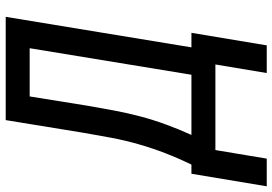

<svg xmlns="http://www.w3.org/2000/svg" viewBox="-194 -614 955 673"><g transform="rotate(-90 283.5 -277.5)"><path d="M64 180H-33L11 -84H43Q65 -129 83 -175.5Q101 -222 114.5 -269.5Q128 -317 137 -364.5Q146 -412 154 -459L199 -735H561L454 -84H505L461 180H364L394 0H94ZM147 -84H358L451 -651H282L249 -446Q241 -400 232.5 -354.5Q224 -309 212 -263.5Q200 -218 183.5 -173Q167 -128 147 -84Z"/></g></svg>

Font: Iosevka Aile Medium
Style: Italic
Weight: 500
Italic angle: -9°
Designer: Belleve Invis
Foundry: Belleve Invis
Version: Version 31.1.0; ttfautohint (v1.8.4)